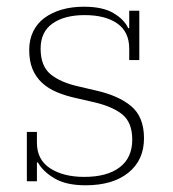

<svg xmlns="http://www.w3.org/2000/svg" viewBox="-20 -540 516 572"><path d="M235 12Q177 12 142.5 -8.5Q108 -29 93 -56H90V0H60V-147H90V-115Q90 -64 129.5 -38.5Q169 -13 231 -13Q299 -13 336.5 -41.5Q374 -70 374 -124Q374 -175 344.5 -199Q315 -223 258 -236L210 -247Q177 -254 150.5 -265Q124 -276 105.5 -293Q87 -310 77 -334Q67 -358 67 -391Q67 -422 79 -446.5Q91 -471 113 -487Q135 -503 164.5 -511.5Q194 -520 230 -520Q286 -520 318 -501Q350 -482 362 -456H365V-508H395V-361H365V-395Q365 -445 329.5 -470Q294 -495 232 -495Q172 -495 136.5 -470Q101 -445 101 -395Q101 -343 131 -318.5Q161 -294 216 -282L263 -271Q332 -256 370.5 -224Q409 -192 409 -128Q409 -63 362.5 -25.5Q316 12 235 12Z"/></svg>

Font: IBM Plex Serif ExtraLight
Style: Regular
Weight: 200
Designer: Mike Abbink, Paul van der Laan, Pieter van Rosmalen
Foundry: Bold Monday
Version: Version 2.5